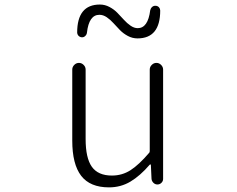

<svg xmlns="http://www.w3.org/2000/svg" viewBox="-20 -809 1040 842"><path d="M458 12.7Q375 12.7 335.9 -38.1Q296.9 -88.9 296.9 -192.4V-503.9Q296.9 -515.6 305.7 -524.4Q314.5 -533.2 326.2 -533.2Q337.9 -533.2 346.7 -524.4Q355.5 -515.6 355.5 -503.9V-199.2Q355.5 -116.2 382.8 -77.6Q410.2 -39.1 470.7 -39.1Q515.6 -39.1 552.2 -62.5Q588.9 -85.9 634.8 -139.6Q636.7 -142.6 636.7 -147.5V-503.9Q636.7 -515.6 645.5 -524.4Q654.3 -533.2 666 -533.2Q677.7 -533.2 686.5 -524.4Q695.3 -515.6 695.3 -503.9V-24.4Q695.3 -14.6 688 -7.3Q680.7 0 670.4 0Q660.2 0 652.8 -7.3Q645.5 -14.6 644.5 -24.4L641.6 -86.9Q640.6 -87.9 639.2 -87.9Q637.7 -87.9 636.7 -86.9Q594.7 -38.1 552.2 -12.7Q509.8 12.7 458 12.7ZM583 -640.6Q560.5 -640.6 540.5 -651.4Q520.5 -662.1 505.9 -677.2Q491.2 -692.4 477.5 -707.5Q463.9 -722.7 448.2 -733.4Q432.6 -744.1 416 -744.1Q370.1 -744.1 361.3 -666Q360.4 -657.2 353.5 -650.9Q346.7 -644.5 337.9 -645.5Q329.1 -646.5 323.2 -653.3Q318.4 -659.2 318.4 -666Q318.4 -789.1 418 -789.1Q440.4 -789.1 460.4 -778.3Q480.5 -767.6 495.1 -752.4Q509.8 -737.3 523.4 -722.2Q537.1 -707 552.7 -696.3Q568.4 -685.5 584 -685.5Q628.9 -685.5 638.7 -763.7Q640.6 -772.5 647 -778.3Q653.3 -784.2 662.6 -783.7Q671.9 -783.2 677.7 -776.4Q682.6 -770.5 682.6 -762.7Q682.6 -640.6 583 -640.6Z"/></svg>

Font: Gen Jyuu Gothic L Monospace Light
Style: Regular
Weight: 300
Designer: [Source Han Sans]
Ryoko NISHIZUKA  (kana & ideographs); Paul D. Hunt (Latin, Greek & Cyrillic); Wenlong ZHANG  (bopomofo
Version: Version 1.002.20150607